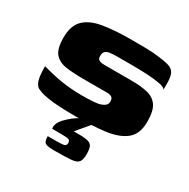

<svg xmlns="http://www.w3.org/2000/svg" viewBox="-137 -529 815 830"><g transform="rotate(30 271.0 -114.0)"><path d="M241 3Q215 3 187 2Q159 1 132.5 -1.5Q106 -4 84 -9Q63 -14 49.5 -21Q36 -28 29 -50Q22 -72 22 -119Q57 -109 91 -102Q125 -95 157.5 -92Q190 -89 219 -89Q233 -89 254 -89.5Q275 -90 295 -92.5Q315 -95 329 -103.5Q343 -112 343 -127Q343 -143 334.5 -148.5Q326 -154 312 -154H193Q144 -154 107 -159Q70 -164 49.5 -187Q29 -210 29 -266Q29 -327 60 -356.5Q91 -386 149 -395.5Q207 -405 289 -405Q319 -405 358.5 -404.5Q398 -404 426 -400Q461 -396 480.5 -389.5Q500 -383 508 -367Q516 -351 516 -318V-287Q511 -297 485 -302Q459 -307 422 -309Q385 -311 344.5 -311Q304 -311 269 -311Q251 -311 236.5 -309Q222 -307 214 -300Q206 -293 206 -277Q206 -265 211 -260Q216 -255 225 -253.5Q234 -252 245 -252H381Q425 -252 457.5 -244Q490 -236 507.5 -211Q525 -186 525 -132Q525 -70 489 -41.5Q453 -13 389.5 -5Q326 3 241 3ZM240 177Q202 177 192.5 169.5Q183 162 183 137Q185 137 195.5 137Q206 137 229 137Q255 137 265 134Q275 131 275 119Q275 106 265.5 103Q256 100 229 100H184Q184 100 183 93.5Q182 87 186 75.5Q190 64 204 48Q212 40 220 32.5Q228 25 236.5 18.5Q245 12 254 6.5Q263 1 272 -1H324L270 63Q313 62 334 65.5Q355 69 361.5 81.5Q368 94 368 121Q368 148 359 160Q350 172 322.5 174.5Q295 177 240 177Z"/></g></svg>

Font: Genos Thin ExtraBold
Style: Regular
Weight: 800
Version: Version 1.010